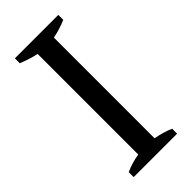

<svg xmlns="http://www.w3.org/2000/svg" viewBox="-224 -750 800 800"><g transform="rotate(-45 176.0 -350.0)"><path d="M48 0ZM304 0H48V-29Q87 -47 128 -53V-646Q108 -650 88 -656.5Q68 -663 48 -671V-700H304V-671Q286 -663 265 -656.5Q244 -650 224 -646V-53Q245 -49 266 -43Q287 -37 304 -29Z"/></g></svg>

Font: PT Serif
Style: Regular
Weight: 400
Designer: A.Korolkova, O.Umpeleva, V.Yefimov
Foundry: ParaType Ltd
Version: Version 1.000W OFL; ttfautohint (v1.6)